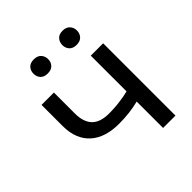

<svg xmlns="http://www.w3.org/2000/svg" viewBox="-196 -858 992 992"><g transform="rotate(-45 300.0 -361.5)"><path d="M519 0V-528.3H428.7V-267.1Q414.1 -263.7 399.2 -260.7Q384.3 -257.8 369.1 -255.9Q348.6 -252.9 327.1 -251.5Q305.7 -250 283.2 -250Q251.5 -250 227.1 -258.3Q202.6 -266.6 187 -284.2Q173.8 -299.3 166.5 -321.8Q159.2 -344.2 159.2 -374.5V-528.3H68.8V-374.5Q68.8 -324.2 84 -286.9Q99.1 -249.5 127.4 -225.1Q155.3 -200.2 194.8 -188Q234.4 -175.8 283.2 -175.8Q324.7 -175.8 360.1 -180.2Q395.5 -184.6 428.7 -192.9V0ZM153.3 -671.4Q153.3 -649.4 166.7 -634.8Q180.2 -620.1 206.5 -620.1Q232.9 -620.1 246.6 -634.8Q260.3 -649.4 260.3 -671.4Q260.3 -693.4 246.6 -708.3Q232.9 -723.1 206.5 -723.1Q180.2 -723.1 166.7 -708.3Q153.3 -693.4 153.3 -671.4ZM363.3 -670.4Q363.3 -648.9 376.7 -634Q390.1 -619.1 416.5 -619.1Q442.9 -619.1 456.5 -634Q470.2 -648.9 470.2 -670.4Q470.2 -692.4 456.5 -707.5Q442.9 -722.7 416.5 -722.7Q390.1 -722.7 376.7 -707.5Q363.3 -692.4 363.3 -670.4Z"/></g></svg>

Font: RobotoMono Nerd Font
Style: Regular
Weight: 400
Monospace: yes
Designer: Google
Version: Version 3.000;Nerd Fonts 3.2.1